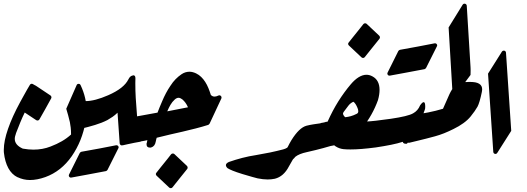

<svg xmlns="http://www.w3.org/2000/svg" viewBox="-29 -955 2793 1018"><path d="M102.1 -358.4Q89.8 -333.5 78.4 -305.7Q66.9 -277.8 55.2 -247.1L55.7 -247.6Q52.7 -239.3 51 -232.2Q49.3 -225.1 49.3 -218.8Q49.3 -186 91.8 -167Q123 -161.6 147.9 -161.6Q197.3 -161.6 239.3 -178.2Q272.5 -190.9 299.1 -206.3Q325.7 -221.7 347.7 -241.7V-245.1Q347.7 -263.2 345.9 -278.8Q344.2 -294.4 341.3 -308.6V-308.1Q337.4 -325.2 332.3 -343.8Q327.1 -362.3 322.3 -378.4L377 -502.9Q379.9 -510.3 387.5 -510.5Q395 -510.7 398.4 -503.4Q430.2 -436 430.2 -366.2Q430.2 -351.1 428.7 -336.9Q427.2 -322.8 424.8 -308.6Q415.5 -257.8 397.5 -212.6Q379.4 -167.5 351.6 -127Q295.9 -46.9 211.4 -16.1Q167.5 -0.5 129.9 -0.5Q95.7 -0.5 64 -15.6V-15.1Q33.2 -30.3 15.1 -63.7Q-2.9 -97.2 -8.3 -145.5Q-8.8 -148.9 -8.8 -153.3Q-8.8 -157.7 -8.8 -161.1Q-8.8 -207.5 13.7 -272.2Q36.1 -336.9 77.6 -413.1Q85.9 -428.2 95.5 -445.6Q105 -462.9 114.7 -480L129.4 -504.9Q131.8 -509.3 136.5 -510.5Q141.1 -511.7 145 -509.3L158.7 -501.5H159.7L238.8 -448.7Q242.2 -446.3 243.4 -441.7Q244.6 -437 242.2 -433.1Q226.6 -404.3 211.2 -377Q195.8 -349.6 180.2 -322.3Q177.7 -317.4 172.6 -316.4Q167.5 -315.4 163.1 -317.9Z M541 -54.2Q540 -52.2 537.4 -50.3Q534.7 -48.3 533.2 -47.9L434.6 -29.3L350.1 -13.7Q342.3 -12.2 338.1 -17.8Q334 -23.4 337.4 -30.3L394 -144Q395 -146 397.7 -147.9Q400.4 -149.9 402.8 -150.4Q453.1 -159.2 498.3 -167.7Q543.5 -176.3 585.4 -184.6Q593.3 -186 597.7 -180.4Q602.1 -174.8 598.1 -168Z M689 -539.1Q689 -532.2 688.7 -526.1Q688.5 -520 688.5 -513.7Q688.5 -473.1 690.7 -436Q692.9 -398.9 696.3 -358.4L698.7 -326.7L627.4 -190.9Q625 -186.5 621.6 -185.1Q618.2 -183.6 614.7 -184.3Q611.3 -185.1 608.6 -188Q606 -190.9 605.5 -195.3L594.2 -357.4Q581.5 -345.2 568.4 -335.9Q555.2 -326.7 540.5 -318.4Q510.7 -303.2 475.1 -292.5Q439.5 -281.7 404.3 -273.4L386.2 -269Q379.9 -267.1 375.2 -271Q370.6 -274.9 371.6 -281.7L388.7 -410.6Q389.6 -415.5 393.3 -418.7Q397 -421.9 401.9 -420.9Q407.7 -419.9 413.3 -419.4Q418.9 -418.9 424.3 -418.9Q473.6 -418.9 544.9 -450.2Q628.9 -486.8 651.9 -534.7V-533.7Q656.7 -545.9 667 -552.2Q689 -563 689 -539.1Z M962.4 -75.2Q965.3 -71.8 965.8 -67.6Q966.3 -63.5 963.9 -59.6Q943.8 -34.7 924.3 -10.3Q904.8 14.2 885.3 38.6Q881.8 42.5 877 42.7Q872.1 43 868.2 39.6L801.3 -23.4Q797.9 -26.9 797.4 -31Q796.9 -35.2 799.8 -38.6Q811 -52.7 822 -66.7Q833 -80.6 844.2 -94.2Q852.5 -105 861.1 -115.2Q869.6 -125.5 877.9 -136.7Q881.3 -140.6 886.5 -141.1Q891.6 -141.6 895.5 -138.2Z M897.9 -427.7Q883.8 -415 874.5 -398.7Q865.2 -382.3 857.9 -364.7L967.8 -386.2Q961.4 -400.4 954.1 -410.4Q946.8 -420.4 938 -427.7H938.5Q926.8 -436.5 917.5 -436.5Q908.2 -436.5 897.9 -427.7ZM628.9 -317.4Q629.9 -321.3 633.5 -324.5Q637.2 -327.6 641.1 -327.6L643.1 -328.1H641.1Q684.1 -335.4 723.6 -342.8Q763.2 -350.1 806.2 -357.9Q810.5 -369.6 816.9 -385.3Q823.2 -400.9 831.1 -418.9Q840.3 -440.9 851.1 -461.2Q861.8 -481.4 874.5 -500Q887.2 -520 902.1 -535.2Q917 -550.3 933.6 -561.5Q953.1 -574.7 975.6 -574.7Q992.2 -574.7 1010.7 -565.9Q1025.9 -558.6 1037.8 -546.9Q1049.8 -535.2 1059.3 -520.3Q1068.8 -505.4 1075.9 -488Q1083 -470.7 1088.9 -451.7Q1097.2 -442.9 1108.4 -442.9Q1117.7 -442.9 1128.4 -448.2Q1132.3 -450.2 1136 -449.5Q1139.6 -448.7 1142.1 -446.3Q1144.5 -443.8 1145.3 -440.2Q1146 -436.5 1144.5 -432.6L1082.5 -299.8Q1081.5 -298.3 1079.1 -295.9Q1076.7 -293.5 1075.7 -293Q1043 -282.7 1008.5 -273.9Q974.1 -265.1 938.5 -256.8Q905.8 -249.5 873 -241.9Q840.3 -234.4 801.8 -224.6Q800.3 -220.7 799.3 -215.8Q798.3 -210.9 796.9 -204.6Q792.5 -179.2 772.9 -173.3Q770.5 -172.4 769 -172.4Q767.6 -172.4 766.1 -172.4Q748 -172.4 748 -190.4Q748 -191.4 748 -193.1Q748 -194.8 749 -197.3V-195.8L752.4 -211.9Q744.6 -210 736.3 -208.5Q728 -207 719.7 -205.6Q716.8 -203.6 714.8 -203.6Q699.2 -200.7 684.1 -198Q668.9 -195.3 647.9 -190.4Q627 -185.5 622.1 -184.6Q615.7 -183.6 611.3 -187.7Q606.9 -191.9 607.9 -198.2Z M1562 -160.2Q1559.1 -143.6 1545.9 -136.2Q1533.2 -124.5 1522.9 -107.9Q1512.7 -91.3 1502.9 -72.8Q1475.1 -19 1428.2 -7.3Q1409.7 -3.4 1390.1 -3.4Q1366.7 -3.4 1336.9 -9.3Q1318.4 -13.7 1256.3 -32.2Q1224.6 -42 1204.8 -50Q1185.1 -58.1 1177.2 -63.5Q1168 -72.3 1168.9 -80.8Q1169.9 -89.4 1184.6 -96.2Q1219.2 -108.4 1255.1 -117.7Q1291 -127 1329.1 -132.8Q1367.7 -139.2 1403.6 -146.7Q1439.5 -154.3 1473.1 -163.1Q1495.6 -168.9 1512.2 -187.5L1510.7 -186Q1521.5 -201.7 1539.6 -197.8L1539.1 -198.2Q1567.9 -193.4 1562 -160.2Z M1981.9 -765.6Q1984.9 -762.2 1985.4 -758.1Q1985.8 -753.9 1983.4 -750Q1963.4 -725.1 1943.8 -700.7Q1924.3 -676.3 1904.8 -651.9Q1901.4 -647.9 1896.5 -647.7Q1891.6 -647.5 1887.7 -650.9L1820.8 -713.9Q1817.4 -717.3 1816.9 -721.4Q1816.4 -725.6 1819.3 -729Q1830.6 -743.2 1841.6 -757.1Q1852.5 -771 1863.8 -784.7Q1872.1 -795.4 1880.6 -805.7Q1889.2 -815.9 1897.5 -827.1Q1900.9 -831.1 1906 -831.5Q1911.1 -832 1915 -828.6Z M1753.9 -187.5Q1746.1 -185.1 1738.3 -183.6Q1730.5 -182.1 1723.1 -180.7L1688.5 -170.9H1689Q1667.5 -165 1644.5 -159.4Q1621.6 -153.8 1597.7 -148.4Q1556.6 -139.6 1536.6 -123.5Q1530.3 -114.7 1523.2 -109.6Q1516.1 -104.5 1509.3 -104.5Q1503.9 -104.5 1498.3 -108.2Q1492.7 -111.8 1488.3 -117.2Q1481 -127 1481 -139.2Q1481 -147.9 1485.1 -157Q1489.3 -166 1497.1 -176.8Q1501.5 -185.1 1506.1 -194.3Q1510.7 -203.6 1515.6 -210.9Q1557.1 -278.3 1596.7 -288.6Q1614.3 -293 1633.1 -295.9Q1651.9 -298.8 1670.4 -301.3L1671.9 -302.7L1683.1 -304.7Q1686 -305.2 1688.7 -305.7Q1691.4 -306.2 1693.8 -307.1L1697.3 -308.1H1695.3L1708 -310.1Q1734.4 -369.1 1765.1 -418Q1795.9 -466.8 1830.6 -507.8Q1851.6 -532.7 1872.8 -545.7Q1894 -558.6 1914.1 -558.6Q1929.7 -558.6 1945.3 -550.3Q1983.4 -530.3 1983.4 -478.5Q1983.4 -466.3 1981.4 -453.1Q1979.5 -439.9 1975.1 -424.3Q1946.3 -344.7 1893.6 -278.8Q1840.8 -212.4 1753.9 -187.5ZM1866.7 -382.3Q1856.4 -407.7 1844.7 -415.5Q1829.6 -409.2 1818.8 -395.5L1793 -361.3Q1789.6 -355.5 1789.6 -352.5Q1789.6 -349.6 1791 -346.7Q1794.9 -337.9 1801.8 -333.5Q1815.9 -335 1831.1 -339.1Q1846.2 -343.3 1862.3 -351.6Q1870.6 -355.5 1870.6 -364.7Q1870.6 -373 1866.7 -382.3Z M2230 -594.7Q2229 -592.8 2226.3 -590.8Q2223.6 -588.9 2222.2 -588.4L2123.5 -569.8L2039.1 -554.2Q2031.2 -552.7 2027.1 -558.3Q2022.9 -564 2026.4 -570.8L2083 -684.6Q2084 -686.5 2086.7 -688.5Q2089.4 -690.4 2091.8 -690.9Q2142.1 -699.7 2187.3 -708.3Q2232.4 -716.8 2274.4 -725.1Q2282.2 -726.6 2286.6 -720.9Q2291 -715.3 2287.1 -708.5Z M1793 -164.1Q1770 -166.5 1751 -178.7Q1728.5 -192.4 1728 -221.7Q1737.8 -258.8 1747.3 -290.3Q1756.8 -321.8 1767.1 -348.1Q1768.6 -352.1 1771.7 -354Q1774.9 -356 1778.3 -356Q1781.7 -356 1784.7 -353.8Q1787.6 -351.6 1789.1 -347.2Q1792.5 -335.9 1802.2 -328.4Q1812 -320.8 1827.1 -316.9Q1856.9 -310.1 1891.1 -310.1Q1896.5 -310.1 1901.4 -310.1Q1906.2 -310.1 1911.6 -310.5Q1950.7 -312 2043 -325.2Q2088.9 -332 2118.2 -339.1Q2147.5 -346.2 2161.1 -354Q2186.5 -367.7 2198.2 -396Q2210.9 -414.6 2218.3 -413.3Q2225.6 -412.1 2225.6 -389.2Q2225.6 -377 2223.1 -372.6Q2217.3 -356 2209 -333.7Q2200.7 -311.5 2190.9 -288.1Q2168.5 -235.8 2128.4 -192.9Q2108.9 -190.9 2106.4 -203.1Q2081.1 -194.8 2045.2 -187.5Q2009.3 -180.2 1963.4 -173.3Q1922.9 -168 1889.6 -165.3Q1856.4 -162.6 1829.1 -162.6Q1808.6 -162.6 1793.5 -164.1Z M2354 -455.6Q2366.7 -482.4 2381.3 -498.8Q2396 -515.1 2411.6 -516.1Q2426.8 -520.5 2455.6 -520.5Q2460.9 -520.5 2466.6 -520.5Q2472.2 -520.5 2478 -520Q2506.3 -518.1 2518.8 -505.1Q2531.2 -492.2 2525.9 -467.8Q2514.2 -410.2 2502 -387.7V-388.2Q2490.7 -367.7 2466.3 -337.4Q2451.7 -319.3 2428.2 -302.2Q2404.8 -285.2 2375.5 -271Q2350.1 -258.3 2325.7 -248.5Q2301.3 -238.8 2277.8 -232.4Q2254.4 -225.6 2229.7 -219.7Q2205.1 -213.9 2180.2 -207.5L2141.6 -198.2Q2134.8 -196.8 2130.6 -200.7Q2126.5 -204.6 2127.4 -211.4L2148.9 -335.9Q2149.9 -339.8 2152.8 -342.5Q2155.8 -345.2 2159.2 -345.7Q2201.7 -351.1 2241.5 -358.9Q2281.2 -366.7 2319.8 -378.4Z M2391.6 -458Q2388.7 -454.6 2385 -453.6Q2381.3 -452.6 2378.2 -453.6Q2375 -454.6 2372.6 -457.3Q2370.1 -460 2370.1 -464.4L2349.6 -809.6L2423.8 -929.7Q2428.7 -937 2436.8 -935.1Q2444.8 -933.1 2445.8 -924.3L2465.8 -599.1Q2465.8 -595.2 2466.1 -591.1Q2466.3 -586.9 2466.3 -582.5Q2466.3 -577.6 2466.1 -570.6Q2465.8 -563.5 2465.8 -557.6Z M2558.6 -564.5 2631.8 -680.7Q2634.3 -684.6 2637.9 -685.8Q2641.6 -687 2645 -686.3Q2648.4 -685.5 2650.9 -682.9Q2653.3 -680.2 2653.8 -675.8L2681.6 -261.2L2607.9 -145Q2603 -137.2 2595.2 -139.2Q2587.4 -141.1 2586.4 -149.9Z"/></svg>

Font: Aref Ruqaa
Style: Bold
Weight: 700
Designer: Abdullah Aref
Version: Version 1.002